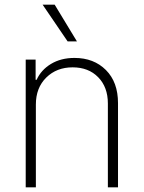

<svg xmlns="http://www.w3.org/2000/svg" viewBox="-20 -800 614 820"><path d="M133.2 -353.7V0H89.8V-545.5H132.1V-459.2H136.4Q155.5 -501.4 197.8 -527Q240.1 -552.6 298.3 -552.6Q380.7 -552.6 432.4 -500.9Q484 -449.2 484 -359.7V0H440.7V-358Q440.7 -427.9 399.3 -470.2Q358 -512.4 290.1 -512.4Q221.9 -512.4 177.6 -468.8Q133.2 -425.1 133.2 -353.7ZM268.8 -623.2 161.9 -780.2H213.4L308.6 -623.2Z"/></svg>

Font: Inter Extra Light BETA
Style: Regular
Weight: 200
Designer: Rasmus Andersson
Foundry: rsms
Version: Version 3.011;git-f93a4a705